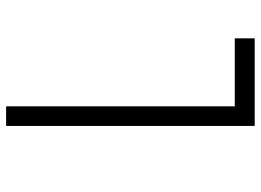

<svg xmlns="http://www.w3.org/2000/svg" viewBox="-132 -494 851 626"><g transform="rotate(90 293.0 -180.5)"><path d="M390.1 224.6V-585.9H104.5V-521H326.2V224.6Z"/></g></svg>

Font: Cascadia Mono NF Light
Style: Regular
Weight: 300
Monospace: yes
Designer: Aaron Bell
Foundry: Saja Typeworks
Version: Version 2404.023